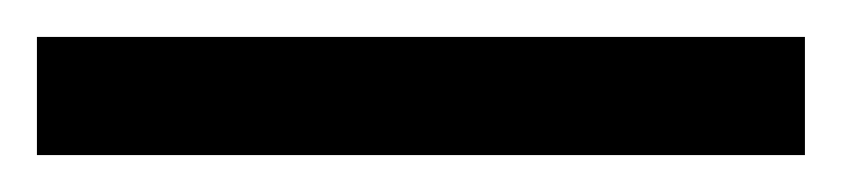

<svg xmlns="http://www.w3.org/2000/svg" viewBox="-22 70 456 104"><path d="M-2 154V90H414V154Z"/></svg>

Font: Noto Sans Tamil SemiCondensed
Style: Regular
Weight: 400
Width: 4
Designer: Jelle Bosma - Monotype Design Team
Foundry: Monotype Imaging Inc.
Version: Version 2.004